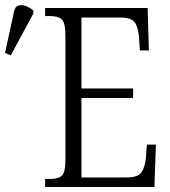

<svg xmlns="http://www.w3.org/2000/svg" viewBox="-30 -746 680 766"><path d="M150 0V-32H170Q203 -32 217 -45.5Q231 -59 231 -108V-603Q231 -655 216.5 -668.5Q202 -682 170 -682H150V-714H559L564 -545H528L525 -593Q522 -636 508 -656Q494 -676 451 -676H295V-393H501V-355H295V-38H476Q519 -38 533.5 -57.5Q548 -77 552 -115L556 -169H592L586 0ZM13 -525 -10 -535 26 -700Q30 -720 43.5 -724Q57 -728 73 -722Q89 -716 103 -704V-692Z"/></svg>

Font: Noto Serif Condensed Light
Style: Regular
Weight: 300
Width: 3
Designer: Monotype Design Team
Foundry: Monotype Imaging Inc.
Version: Version 2.013